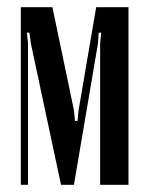

<svg xmlns="http://www.w3.org/2000/svg" viewBox="-20 -515 411 535"><path d="M338 0H259V-394L262 -424H255L253 -394L186 0H150L66 -394L62 -424H55L58 -394V0H38V-495H126L186 -208L189 -178H196L199 -208L248 -495H338Z"/></svg>

Font: Moniqa SemBd Narrow Heading
Style: Regular
Weight: 600
Width: 4
Designer: Rajesh Rajput
Foundry: Rajesh Rajput
Version: Version 1.000